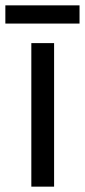

<svg xmlns="http://www.w3.org/2000/svg" viewBox="-39 -697 317 717"><path d="M258 -677H-19V-609H258ZM163 0V-536H78V0Z"/></svg>

Font: Noto Sans Gujarati UI SemiCondensed
Style: Regular
Weight: 400
Width: 4
Designer: Jelle Bosma - Monotype Design Team, Universal Thirst
Foundry: Monotype Imaging Inc.
Version: Version 2.106